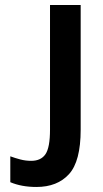

<svg xmlns="http://www.w3.org/2000/svg" viewBox="-20 -734 410 764"><path d="M125 10Q66 10 21 -9V-112Q40 -105 61 -99.5Q82 -94 104 -94Q143 -94 161 -120.5Q179 -147 179 -218V-714H301V-218Q301 -92 254.5 -41Q208 10 125 10Z"/></svg>

Font: Avrile Sans Condensed SemiBold
Style: Regular
Weight: 600
Width: 3
Designer: Monotype Design Team
Foundry: Monotype Imaging Inc.
Version: Version 2.001;September 10, 2019;FontCreator 11.5.0.2425 64-